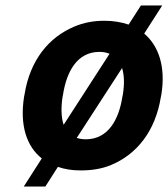

<svg xmlns="http://www.w3.org/2000/svg" viewBox="-20 -614 616 703"><path d="M68 -259C52 -156 77 -78 133 -34L67 69H146L192 -3C218 6 245 10 276 10C316 10 354 4 387 -10C481 -49 549 -134 569 -259L571 -269C587 -370 561 -446 508 -491L574 -594H496L451 -524C424 -533 395 -538 362 -538C322 -538 286 -531 253 -517C159 -478 90 -394 70 -269ZM209 -259 211 -269C224 -351 262 -424 344 -424C357 -424 370 -422 381 -417L213 -157C204 -184 203 -219 209 -259ZM261 -109 427 -365C435 -338 436 -307 430 -269L428 -259C415 -176 376 -104 294 -104C281 -104 271 -106 261 -109Z"/></svg>

Font: Asimov Pro
Style: BdObl
Weight: 700
Designer: Google
Version: Version 2.000980; 2014